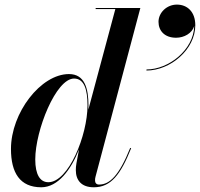

<svg xmlns="http://www.w3.org/2000/svg" viewBox="-20 -784 848 814"><path d="M652 -691.5C652 -654 677.5 -624 726.5 -624C760.5 -624 794 -642.5 803.5 -673.5C801 -573 695.5 -489.5 601 -489.5V-485C702 -485 808 -574 808 -677C808 -734 774 -764.5 730 -764.5C686.5 -764.5 652 -730 652 -691.5ZM355 -336.5C355 -408.5 339.5 -470 272.5 -470C152.5 -470 26.5 -305.5 26.5 -152.5C26.5 -51.5 64.5 10 155 10C226 10 281 -64.5 315 -150.5L304 -91.5C302 -81.5 301.5 -70 301.5 -62.5C301.5 -20 325 10 377.5 10C450 10 491 -43 536 -155.5L532 -157C484.5 -38.5 444.5 -1.5 400 -1.5C387 -1.5 383 -10.5 383 -19C383 -23.5 383 -29 385 -35L575 -750H385.5V-745.5H469L354.5 -319C355 -325 355 -331 355 -336.5ZM351 -337.5C351 -210 270.5 -11.5 185 -11.5C150 -11.5 129.5 -43.5 129.5 -108C129.5 -231 217 -451 294 -451C338 -451 351 -402 351 -337.5Z"/></svg>

Font: Bodoni* 36pt Medium
Style: Italic
Weight: 500
Italic angle: -13°
Version: Version 2.3